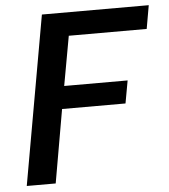

<svg xmlns="http://www.w3.org/2000/svg" viewBox="-51 -746 697 793"><g transform="rotate(-5 297.5 -350.0)"><path d="M28 0 152 -700H595L578 -603H255L218 -398H481L464 -304H201L148 0Z"/></g></svg>

Font: DM Sans 11pt SemiBold
Style: Italic
Weight: 600
Italic angle: -10°
Version: Version 4.004;gftools[0.9.30]